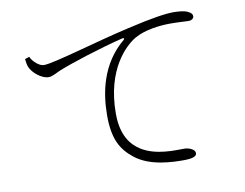

<svg xmlns="http://www.w3.org/2000/svg" viewBox="-76 -806 1152 903"><g transform="rotate(-10 500.0 -354.0)"><path d="M731 -7C776 -7 794 -15 794 -30C794 -49 764 -60 744 -60C699 -60 608 -54 539 -97C497 -124 455 -172 455 -278C455 -490 561 -587 610 -615C659 -643 732 -651 781 -651C822 -651 850 -648 867 -648C884 -648 893 -657 893 -666C893 -675 889 -683 869 -692C857 -698 829 -701 804 -701C769 -701 702 -692 583 -664C423 -628 211 -562 162 -562C141 -562 112 -586 100 -612L79 -605C81 -590 82 -578 87 -566C99 -537 141 -502 174 -502C192 -502 212 -515 231 -523C292 -548 435 -594 544 -621C556 -624 557 -618 551 -613C438 -519 413 -384 413 -276C413 -168 441 -112 501 -65C571 -9 681 -7 731 -7Z"/></g></svg>

Font: Source Han Serif TW VF
Style: Regular
Weight: 250
Designer: Ryoko NISHIZUKA 西塚涼子 (kana & ideographs); Frank Grießhammer (Latin, Greek & Cyrillic); Wenlong ZHANG 张文龙 (bopomofo); San
Foundry: Adobe
Version: Version 2.002;hotconv 1.1.0;makeotfexe 2.6.0